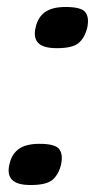

<svg xmlns="http://www.w3.org/2000/svg" viewBox="-20 -511 277 550"><path d="M155 -40Q148 -11 130.5 4Q113 19 68 19Q29 19 14.5 4Q0 -11 7 -40Q13 -69 33.5 -84Q54 -99 93 -99Q138 -99 149.5 -84Q161 -69 155 -40ZM230 -432Q223 -403 205.5 -388Q188 -373 143 -373Q104 -373 89.5 -388Q75 -403 82 -432Q88 -461 108.5 -476Q129 -491 168 -491Q213 -491 224.5 -476Q236 -461 230 -432Z"/></svg>

Font: Glory Thin ExtraBold
Style: Italic
Weight: 800
Italic angle: -12°
Version: Version 1.011